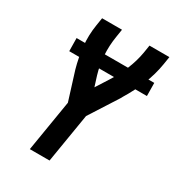

<svg xmlns="http://www.w3.org/2000/svg" viewBox="-177 -840 860 944"><g transform="rotate(30 253.0 -367.5)"><path d="M138 0 186 -291 136 -451Q120 -508 113.5 -568.5Q107 -629 117 -691L124 -735H237L230 -691Q221 -636 224.5 -582.5Q228 -529 243 -479L261 -422L305 -491Q335 -538 356 -588.5Q377 -639 386 -691L393 -735H506L499 -691Q489 -629 464.5 -568.5Q440 -508 405 -451Q404 -448 402 -445Q400 -442 399 -440L296 -279L250 0ZM65 -514 64 -588H505L506 -514Z"/></g></svg>

Font: Iosevka Term Curly
Style: Bold Italic
Weight: 700
Italic angle: -9°
Designer: Belleve Invis
Foundry: Belleve Invis
Version: Version 32.3.0